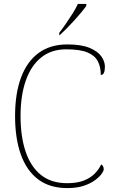

<svg xmlns="http://www.w3.org/2000/svg" viewBox="-20 -951 590 981"><path d="M324 10Q234 10 175 -34.5Q116 -79 86.5 -161.5Q57 -244 57 -358Q57 -473 87.5 -555Q118 -637 177.5 -680.5Q237 -724 324 -724Q394 -724 436 -707Q478 -690 497 -664Q516 -638 516 -610Q516 -590 511 -579Q506 -568 495 -568Q495 -609 479.5 -638.5Q464 -668 426 -683.5Q388 -699 318 -699Q242 -699 190 -657Q138 -615 111.5 -538.5Q85 -462 85 -358Q85 -253 111 -176Q137 -99 189.5 -57Q242 -15 323 -15Q373 -15 407 -28Q441 -41 463 -63Q485 -85 497 -111Q504 -107 507 -100.5Q510 -94 510 -86Q510 -78 499 -62.5Q488 -47 465 -30Q442 -13 407 -1.5Q372 10 324 10ZM283 -784Q298 -803 316 -829Q334 -855 351 -882Q368 -909 378 -931H421V-921Q412 -908 395.5 -888Q379 -868 359 -846Q339 -824 319.5 -804.5Q300 -785 285 -771H283Z"/></svg>

Font: Noto Serif Bengali Thin
Style: Regular
Weight: 250
Version: Version 2.003